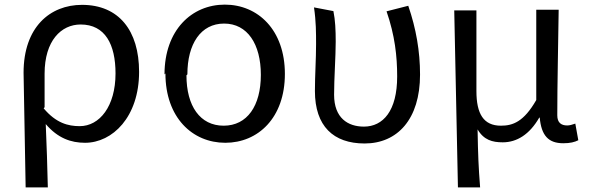

<svg xmlns="http://www.w3.org/2000/svg" viewBox="-20 -577 2565 831"><path d="M91 234H187C185 134 182 62 178 -40C230 21 287 41 348 41C467 41 582 -71 582 -266C582 -445 494 -556 335 -556C196 -556 82 -459 82 -262ZM173 -113V-258C173 -401 245 -471 329 -471C435 -471 480 -385 480 -259C480 -117 411 -31 325 -31C275 -31 223 -44 169 -108Z M696 -259C696 -68 813 41 955 41C1097 41 1213 -67 1213 -257C1213 -448 1096 -557 953 -557C810 -557 692 -447 692 -255ZM791 -255C791 -387 849 -475 950 -475C1051 -475 1109 -386 1109 -253C1109 -119 1050 -33 948 -33C846 -33 787 -118 787 -251Z M1339 -545C1348 -485 1348 -434 1348 -387C1348 -319 1343 -251 1343 -183C1343 -31 1423 44 1558 44C1700 44 1798 -61 1798 -254C1798 -355 1781 -453 1747 -552L1653 -528C1689 -424 1699 -334 1699 -246C1699 -97 1638 -29 1555 -29C1486 -29 1426 -66 1426 -167C1426 -237 1433 -333 1433 -397C1433 -447 1431 -490 1423 -529Z M1962 234H2058C2051 145 2049 95 2047 -17C2074 29 2111 39 2156 39C2217 39 2272 5 2314 -68H2316C2323 9 2353 43 2418 43C2448 43 2467 38 2483 30L2470 -42C2456 -37 2445 -34 2435 -34C2409 -34 2392 -46 2392 -78C2392 -215 2396 -381 2398 -535H2301V-144C2247 -50 2200 -33 2148 -33C2073 -33 2042 -84 2042 -183V-532H1946Z"/></svg>

Font: GenEiGothic-pro-Regular
Style: Regular
Weight: 400
Designer: Ryoko NISHIZUKA (kana & ideographs); Paul D. Hunt (Latin, Greek & Cyrillic); Wenlong ZHANG (bopomofo); Sandoll Communica
Foundry: Adobe Systems Incorporated; o_tamon
Version: Version 1.000.140830